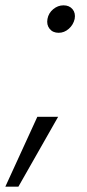

<svg xmlns="http://www.w3.org/2000/svg" viewBox="-80 -554 327 720"><path d="M200 -483Q195 -461 178 -446Q161 -431 140 -431Q118 -431 106 -446Q94 -461 98 -483Q102 -505 119.5 -519.5Q137 -534 158 -534Q180 -534 192 -519.5Q204 -505 200 -483ZM-60 146 60 -116H138L-11 146Z"/></svg>

Font: Poppins Light
Style: Italic
Weight: 300
Italic angle: -10°
Designer: Ninad Kale (Devanagari), Jonny Pinhorn (Latin)
Foundry: Indian Type Foundry
Version: Version 3.200;PS 1.000;hotconv 16.6.54;makeotf.lib2.5.65590